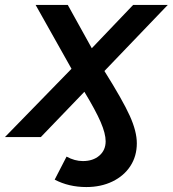

<svg xmlns="http://www.w3.org/2000/svg" viewBox="-69 -554 698 776"><path d="M353 -267Q427 -149 455.5 -86Q484 -23 484 25Q484 77 458 117Q432 157 385.5 179.5Q339 202 280 202Q209 202 152 172L200 79Q233 97 266 97Q307 97 332.5 75Q358 53 358 17Q358 -14 338 -60.5Q318 -107 272 -183L96 0H-49L220 -276L75 -534H205L302 -359L469 -534H609Z"/></svg>

Font: Montserrat Alternates SemiBold
Style: Italic
Weight: 600
Italic angle: -11.3°
Designer: Julieta Ulanovsky
Foundry: Julieta Ulanovsky
Version: Version 7.200